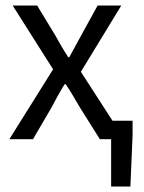

<svg xmlns="http://www.w3.org/2000/svg" viewBox="-20 -506 522 698"><path d="M384 172V0H343L272 -113Q259 -135 246 -157Q233 -179 219 -200H215Q202 -179 190 -157.5Q178 -136 166 -113L100 0H14L173 -254L26 -486H115L180 -379Q191 -359 203 -338.5Q215 -318 228 -298H232Q243 -318 254 -338.5Q265 -359 276 -379L335 -486H421L274 -245L389 -67H462V-15L454 172Z"/></svg>

Font: Source Sans Pro
Style: Regular
Weight: 400
Designer: Paul D. Hunt
Foundry: Adobe Systems Incorporated
Version: Version 2.021;PS 2.000;hotconv 1.0.86;makeotf.lib2.5.63406